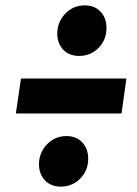

<svg xmlns="http://www.w3.org/2000/svg" viewBox="-20 -689 511 714"><path d="M125 -78Q125 -121 154.5 -152Q184 -183 227 -183Q264 -183 286 -159.5Q308 -136 308 -99Q308 -55 278.5 -25Q249 5 206 5Q169 5 147 -18.5Q125 -42 125 -78ZM193 -564Q193 -607 222.5 -638Q252 -669 295 -669Q332 -669 354 -645.5Q376 -622 376 -585Q376 -541 346.5 -511Q317 -481 274 -481Q237 -481 215 -504.5Q193 -528 193 -564ZM58 -397H450L432 -267H39Z"/></svg>

Font: Fira Sans Condensed ExtraBold
Style: Italic
Weight: 800
Width: 3
Italic angle: -8°
Designer: bBox Type GmbH & Carrois Corporate GbR & Edenspiekermann AG
Foundry: bBox Type GmbH & Carrois Corporate GbR & Edenspiekermann AG
Version: Version 4.301